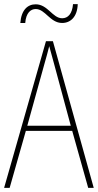

<svg xmlns="http://www.w3.org/2000/svg" viewBox="-20 -916 477 936"><path d="M79 -804H103C107 -854 130 -872 154 -872C201 -872 224 -804 283 -804C324 -804 357 -834 359 -896H336C332 -848 311 -827 283 -827C236 -827 213 -895 154 -895C115 -895 84 -868 79 -804ZM410 0H437L238 -715H204L0 0H27L106 -278H332ZM243 -607 325 -303H113L197 -606C206 -638 213 -662 220 -691C228 -660 235 -637 243 -607Z"/></svg>

Font: Noto Sans Malayalam Condensed Thin
Style: Regular
Weight: 100
Width: 3
Designer: Jelle Bosma - Monotype Design Team
Foundry: Monotype Imaging Inc.
Version: Version 2.104